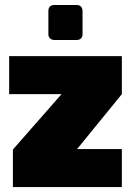

<svg xmlns="http://www.w3.org/2000/svg" viewBox="-20 -758 529 777"><path d="M290 -596.2H200.2Q189.5 -596.2 182.6 -602.5Q175.8 -608.9 175.8 -619.1V-712.9Q175.8 -737.8 200.2 -737.8H290Q301.8 -737.8 307.9 -731Q314 -724.1 314 -712.9V-619.1Q314 -608.4 307.6 -602.3Q301.3 -596.2 290 -596.2ZM473.1 -1H32.2V-152.8L229 -377H17.1V-530.8H473.1V-377L292 -154.8H473.1Z"/></svg>

Font: Squarion Black
Style: Regular
Weight: 900
Designer: Natanael Gama
Version: Version 1.00;September 12, 2019;FontCreator 11.5.0.2425 64-b